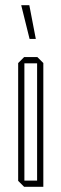

<svg xmlns="http://www.w3.org/2000/svg" viewBox="-20 -720 237 740"><path d="M74 -476V-500H124L147 -477V-476ZM73 0 50 -23V-24H123V0ZM50 -24V-477L73 -500H74V-24ZM123 0V-476H147V0ZM94 -570 62 -699V-700H93L118 -570Z"/></svg>

Font: Foldit Thin
Style: Regular
Weight: 100
Designer: Sophia Tai
Foundry: Sophia Tai
Version: Version 1.003